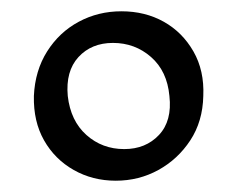

<svg xmlns="http://www.w3.org/2000/svg" viewBox="-20 -830 420 340"><path d="M185 -510Q144 -510 110.5 -529Q77 -548 58 -581.5Q39 -615 40 -660Q42 -705 63.5 -739Q85 -773 119.5 -791.5Q154 -810 195 -810Q237 -810 270 -791.5Q303 -773 322.5 -739Q342 -705 340 -660Q339 -615 317 -581.5Q295 -548 260.5 -529Q226 -510 185 -510ZM200 -566Q238 -566 261.5 -591Q285 -616 280 -660Q276 -704 247.5 -729Q219 -754 180 -754Q142 -754 119 -729Q96 -704 100 -660Q105 -616 133 -591Q161 -566 200 -566Z"/></svg>

Font: Anvers
Style: Regular
Weight: 400
Designer: Ishtar van Looy
Version: Version 1.000